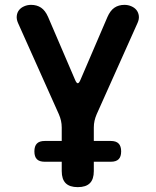

<svg xmlns="http://www.w3.org/2000/svg" viewBox="-20 -580 640 790"><path d="M300 190Q266.5 190 250.2 173.7Q234 157.5 234 124V-55.4Q234 -69.8 231 -83.2Q228 -96.6 222.3 -109.7L54.1 -485.5Q47.3 -501.1 49 -515Q50.7 -528.9 58.5 -538.7Q66.3 -548.5 79.6 -554.2Q92.8 -560 107.8 -560Q131.7 -560 149 -548.4Q166.3 -536.8 178 -509.9L289.3 -250.6Q295 -237.5 300 -237.5Q305 -237.5 310.7 -250.6L422 -509.9Q433.7 -536.8 451 -548.4Q468.3 -560 492.2 -560Q507.2 -560 520.4 -554.2Q533.7 -548.5 541.5 -538.7Q549.3 -528.9 551.2 -515Q553 -501.1 545.9 -485.5L377.7 -109.7Q372 -96.6 369 -83.2Q366 -69.8 366 -55.4V124Q366 157.5 349.8 173.7Q333.5 190 300 190ZM164.1 85.5Q142.2 85.5 131.9 75.2Q121.5 64.8 121.5 43Q121.5 21.1 131.9 10.6Q142.2 0 164.1 0H435.9Q457.8 0 468.1 10.7Q478.5 21.5 478.5 42.9Q478.5 64.8 468.1 75.1Q457.8 85.5 435.9 85.5Z"/></svg>

Font: Maple Mono
Style: Regular
Weight: 400
Monospace: yes
Designer: subframe7536
Version: Version 7.300